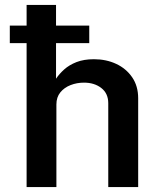

<svg xmlns="http://www.w3.org/2000/svg" viewBox="-20 -763 645 783"><path d="M344 -658.5V-587H20V-658.5ZM88.5 0V-743H208.5V-442Q221.5 -461.5 241.8 -479.8Q262 -498 292 -509.8Q322 -521.5 363 -521.5Q413 -521.5 453.8 -502.5Q494.5 -483.5 519 -447.8Q543.5 -412 543.5 -362.5V0H421.5V-342Q421.5 -382 393.2 -404Q365 -426 322.5 -426Q293.5 -426 267.8 -416Q242 -406 226 -386.2Q210 -366.5 210 -337V0Z"/></svg>

Font: Public Sans SemiBold
Style: Regular
Weight: 600
Designer: The Public Sans Project Authors: Dan O. Williams and USWDS (Libre Franklin designed by Pablo Impallari and Rodrigo Fuenz
Version: Version 1.007